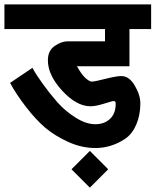

<svg xmlns="http://www.w3.org/2000/svg" viewBox="-30 -653 711 878"><path d="M380.9 37.1 464.8 121.1 380.9 205.1 296.9 121.1ZM499 -176.8Q499 -185.5 497.1 -188.2Q495.1 -190.9 487.8 -190.9Q484.4 -190.9 446.8 -179.2Q407.7 -167 383.8 -167Q319.8 -167 253.9 -238.8Q189 -309.6 189 -377Q189 -421.9 220.2 -442.9Q251.5 -463.9 276.9 -463.9H450.2V-520H-9.8V-632.8H661.1V-520H562V-350.1H321.8Q342.3 -313.5 358.9 -297.9Q378.4 -279.8 390.1 -279.8Q402.3 -279.8 450.2 -292Q502 -305.2 524.9 -305.2Q560.5 -305.2 585.9 -262.2Q611.8 -218.8 611.8 -180.2Q611.8 -126.5 593 -83Q574.2 -39.6 542 -18.1Q479 23.9 405.8 23.9Q343.3 23.9 281.7 -4.2Q220.2 -32.2 175.8 -69.8Q132.8 -106.9 88.4 -164.6Q43.9 -222.2 16.1 -273.9L118.2 -342.8Q135.7 -310.5 166 -269Q197.3 -225.6 231.9 -186Q267.6 -145 317.9 -113.8Q364.3 -85 405.8 -85Q448.2 -85 473.6 -109.9Q499 -134.8 499 -176.8Z"/></svg>

Font: Miedinger*
Style: Bold
Weight: 700
Version: Version 001.000